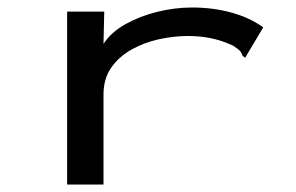

<svg xmlns="http://www.w3.org/2000/svg" viewBox="-20 -491 790 512"><path d="M159 -460H258L256 -374Q276 -405 314.5 -426.5Q353 -448 399.5 -459.5Q446 -471 492 -471Q548 -471 597 -457.5Q646 -444 682 -418L639 -346L634 -337L627 -342Q625 -349 620.5 -354.5Q616 -360 602 -369Q572 -383 543 -389Q514 -395 481 -395Q444 -395 404.5 -386.5Q365 -378 331 -359Q297 -340 276.5 -310.5Q256 -281 256 -239V1H159Z"/></svg>

Font: Inconsolata ExtraExpanded Medium
Style: Regular
Weight: 500
Width: 8
Monospace: yes
Designer: Raph Levien, Cyreal, Brenton Simpson
Foundry: Raph Levien, Cyreal, Google
Version: Version 3.001; ttfautohint (v1.8.2.53-6de2)